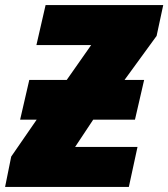

<svg xmlns="http://www.w3.org/2000/svg" viewBox="-66 -734 661 754"><path d="M-22 -119 78 -264H13L49 -420H196L292 -557H77L113 -714H575L549 -593L423 -420H500L464 -264H300L229 -157H474L440 0H-46Z"/></svg>

Font: Noto Sans Display Black
Style: Italic
Weight: 900
Italic angle: -12°
Designer: Monotype Design team
Foundry: Monotype Imaging Inc.
Version: Version 1.000